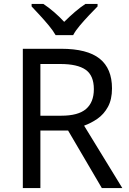

<svg xmlns="http://www.w3.org/2000/svg" viewBox="-20 -964 662 984"><path d="M294 -714Q427 -714 490.5 -663.5Q554 -613 554 -511Q554 -454 533 -416Q512 -378 479.5 -355.5Q447 -333 411 -320L607 0H502L329 -295H187V0H97V-714ZM289 -636H187V-371H294Q381 -371 421 -405.5Q461 -440 461 -507Q461 -577 419 -606.5Q377 -636 289 -636ZM265 -784Q252 -807 230 -833.5Q208 -860 184 -886Q160 -912 142 -931V-944H202Q228 -927 256 -903Q284 -879 309 -852Q336 -879 364 -903Q392 -927 418 -944H480V-931Q461 -912 436.5 -886Q412 -860 389.5 -833.5Q367 -807 355 -784Z"/></svg>

Font: Noto Sans Nag Mundari
Style: Regular
Weight: 400
Designer: Muthu Nedumaran
Version: Version 1.000; ttfautohint (v1.8.4.7-5d5b)